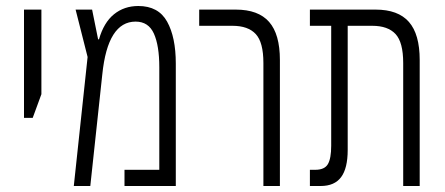

<svg xmlns="http://www.w3.org/2000/svg" viewBox="-20 -620 1484 640"><path d="M60 -227V-588H118V-306L89 -227Z M441 -600Q508 -600 537 -548Q566 -496 566 -408V0H395V-54H511V-396Q511 -468 493 -508Q475 -548 432 -548Q339 -548 321 -372L281 0H226L272 -430L232 -588H287L307 -489H310Q326 -545 360 -572.5Q394 -600 441 -600Z M858 0V-410Q858 -479 832.5 -506.5Q807 -534 755 -534H644V-588H766Q841 -588 877 -547Q913 -506 913 -420V0Z M1013 0V-54H1031Q1062 -54 1073 -73Q1084 -92 1084 -134V-534H1013V-588H1232Q1307 -588 1343 -547Q1379 -506 1379 -420V0H1324V-410Q1324 -479 1298.5 -506.5Q1273 -534 1221 -534H1139V-120Q1139 -59 1117 -29.5Q1095 0 1049 0Z"/></svg>

Font: Noto Sans Hebrew ExtraCondensed Light
Style: Regular
Weight: 300
Width: 2
Designer: Monotype Design Team
Foundry: Monotype Imaging Inc.
Version: Version 2.004; ttfautohint (v1.8.4.7-5d5b)